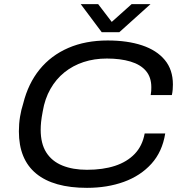

<svg xmlns="http://www.w3.org/2000/svg" viewBox="-20 -893 879 925"><path d="M399 12Q238 12 154.5 -56.5Q71 -125 71 -260Q71 -297 76.5 -330.5Q82 -364 92 -395Q116 -491 171 -558.5Q226 -626 309 -662Q392 -698 499 -698Q594 -698 664.5 -674.5Q735 -651 774 -604Q813 -557 813 -486Q813 -474 812 -461.5Q811 -449 808 -435H706Q708 -445 708.5 -454.5Q709 -464 709 -473Q709 -521 683 -551.5Q657 -582 608.5 -596.5Q560 -611 495 -611Q434 -611 382.5 -594Q331 -577 290.5 -544.5Q250 -512 223 -464.5Q196 -417 186 -357Q183 -341 181 -328.5Q179 -316 178 -305.5Q177 -295 176.5 -286Q176 -277 176 -268Q176 -201 203 -158.5Q230 -116 280.5 -95.5Q331 -75 399 -75Q476 -75 534 -94Q592 -113 629 -151.5Q666 -190 677 -250H776Q762 -162 709.5 -104Q657 -46 577 -17Q497 12 399 12ZM705 -873 555 -738H470L369 -873H453L537 -763H491L614 -873Z"/></svg>

Font: Archivo SemiExpanded
Style: Italic
Weight: 400
Width: 6
Italic angle: -10°
Designer: Hector Gatti
Foundry: Omnibus-Type
Version: Version 2.001